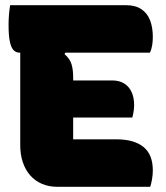

<svg xmlns="http://www.w3.org/2000/svg" viewBox="-20 -720 640 740"><path d="M19 -700H466Q502 -700 525 -684.5Q548 -669 558.5 -641.5Q569 -614 569 -578Q569 -561 566.5 -545.5Q564 -530 558 -517H56Q42 -517 32.5 -526.5Q23 -536 18 -559.5Q13 -583 13 -625Q13 -643 14.5 -662Q16 -681 19 -700ZM169 -410H412Q440 -410 459 -398Q478 -386 487.5 -364.5Q497 -343 497 -315Q497 -306 496 -298Q495 -290 493.5 -282Q492 -274 490 -267H169ZM202 0Q168 0 141.5 -11.5Q115 -23 96.5 -44Q78 -65 68 -94.5Q58 -124 58 -161Q58 -193 58 -230.5Q58 -268 58 -309Q58 -350 58 -392.5Q58 -435 58 -477.5Q58 -520 58 -560H250L229 -511Q249 -494 255.5 -473Q262 -452 262 -422Q262 -392 262 -362.5Q262 -333 262 -303Q262 -273 262 -243Q262 -213 262 -183H429Q496 -183 532.5 -154Q569 -125 569 -63Q569 -47 566 -29.5Q563 -12 559 0Z"/></svg>

Font: Recursive Monospace Casual Black
Style: Regular
Weight: 900
Version: Version 1.047